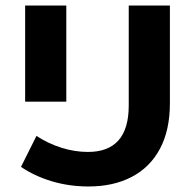

<svg xmlns="http://www.w3.org/2000/svg" viewBox="-20 -664 706 695"><path d="M56 -60 112 -172Q155 -144 203 -129Q251 -114 298 -114Q446 -114 446 -282V-644H595V-290Q595 -193 559 -125.5Q523 -58 456.5 -23.5Q390 11 301 11Q230 11 167 -8Q104 -27 56 -60ZM71 -644H220V-296H71Z"/></svg>

Font: Montserrat Ace
Style: Bold
Weight: 700
Designer: Julieta Ulanovsky
Foundry: Julieta Ulanovsky
Version: Version 1